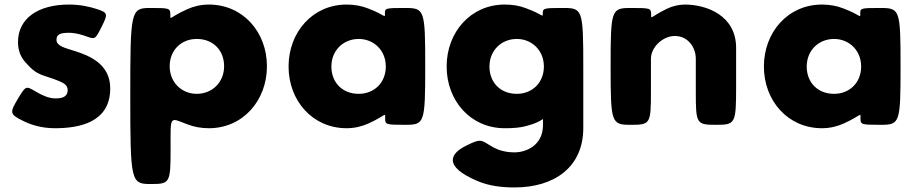

<svg xmlns="http://www.w3.org/2000/svg" viewBox="-20 -548 4045 843"><path d="M283 -528C148 -528 59 -468 59 -363C59 -325 72 -296 92 -274C148 -210 166 -223 242 -191C263 -182 277 -172 277 -153C277 -119 247 -116 222 -116C194 -116 162 -131 137 -146C94 -171 94 -173 59 -115C24 -56 21 -47 76 -20C110 -2 159 15 221 15C326 15 464 -9 464 -160C464 -265 376 -303 308 -324C264 -338 228 -346 228 -373C228 -397 244 -404 283 -404C310 -404 339 -396 360 -388C397 -375 398 -374 426 -430C454 -486 455 -492 406 -508C376 -518 333 -528 283 -528Z M1152 -257C1152 -407 1047 -528 897 -528C862 -528 829 -520 801 -507C721 -471 728 -456 728 -484C727 -512 725 -513 640 -513C554 -513 552 -502 552 -127C552 249 555 260 641 260C726 260 729 256 729 106C729 -45 723 -32 803 -2C831 9 863 15 897 15C1047 15 1152 -107 1152 -257ZM964 -257C964 -186 911 -136 844 -136C778 -136 725 -186 725 -257C725 -327 775 -377 844 -377C916 -377 964 -327 964 -257Z M1247 -256C1247 -106 1352 15 1502 15C1537 15 1569 7 1598 -6C1677 -42 1671 -57 1671 -29C1671 -1 1674 0 1759 0C1844 0 1847 -7 1847 -257C1847 -506 1844 -513 1758 -513C1672 -513 1670 -512 1670 -489C1670 -465 1675 -481 1596 -511C1568 -522 1536 -528 1502 -528C1352 -528 1247 -406 1247 -256ZM1435 -256C1435 -327 1488 -377 1555 -377C1621 -377 1674 -327 1674 -256C1674 -186 1624 -136 1555 -136C1483 -136 1435 -186 1435 -256Z M2077 247C2128 269 2186 275 2239 275C2414 275 2541 186 2541 14V-250C2541 -506 2538 -513 2453 -513C2367 -513 2364 -512 2363 -490C2363 -468 2368 -483 2289 -512C2261 -523 2230 -528 2196 -528C2046 -528 1941 -406 1941 -256C1941 -106 2046 15 2196 15C2231 15 2264 13 2292 5C2370 -16 2364 -36 2364 -18V1C2364 92 2288 121 2239 121C2201 121 2171 112 2148 100C2092 69 2098 56 2028 91C1957 125 1923 182 2077 247ZM2129 -256C2129 -327 2182 -377 2249 -377C2315 -377 2368 -327 2368 -256C2368 -186 2318 -136 2249 -136C2177 -136 2129 -186 2129 -256Z M2750 0C2835 0 2838 -4 2838 -145V-290C2838 -341 2890 -390 2943 -390C3000 -390 3035 -341 3035 -290V-145C3035 -4 3038 0 3124 0C3209 0 3212 -5 3212 -169V-338C3212 -481 3081 -528 2987 -528C2959 -528 2932 -521 2907 -509C2834 -473 2839 -460 2839 -486C2838 -512 2835 -513 2750 -513C2664 -513 2661 -506 2661 -257C2661 -7 2664 0 2750 0Z M3334 -256C3334 -106 3439 15 3589 15C3624 15 3656 7 3685 -6C3764 -42 3758 -57 3758 -29C3758 -1 3761 0 3846 0C3931 0 3934 -7 3934 -257C3934 -506 3931 -513 3845 -513C3759 -513 3757 -512 3757 -489C3757 -465 3762 -481 3683 -511C3655 -522 3623 -528 3589 -528C3439 -528 3334 -406 3334 -256ZM3522 -256C3522 -327 3575 -377 3642 -377C3708 -377 3761 -327 3761 -256C3761 -186 3711 -136 3642 -136C3570 -136 3522 -186 3522 -256Z"/></svg>

Font: Hussar Print
Style: Bold
Weight: 700
Foundry: Cannot Into Space Fonts
Version: Version 2.00